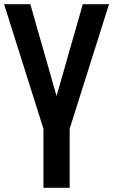

<svg xmlns="http://www.w3.org/2000/svg" viewBox="-21 -895 540 915"><path d="M186 0V-281.2L-1.5 -875H123.5L248.5 -437.5L373.5 -875H498.5L311 -281.2V0Z"/></svg>

Font: Oswald
Style: Book
Weight: 400
Designer: vernon adams
Foundry: vernon adams
Version: Version 1.000